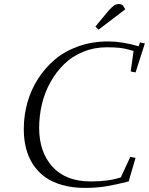

<svg xmlns="http://www.w3.org/2000/svg" viewBox="-20 -916 734 946"><path d="M97.2 -279.8Q97.2 -346.2 114.5 -408.9Q131.8 -471.7 166.7 -526.6Q201.7 -581.5 250.5 -622.8Q299.3 -664.1 366.7 -688Q434.1 -711.9 512.2 -711.9Q581.5 -711.9 663.1 -688L669.9 -707L693.8 -702.1L647.9 -559.1L624 -564L638.2 -665Q600.1 -676.8 572 -679.9Q543.9 -683.1 506.8 -683.1Q444.3 -683.1 390.1 -660.9Q335.9 -638.7 296.6 -600.6Q257.3 -562.5 229 -512Q200.7 -461.4 186.8 -403.8Q172.9 -346.2 172.9 -286.1Q172.9 -166.5 238.8 -94.2Q304.7 -22 426.8 -22Q516.1 -22 575.2 -42L622.1 -143.1L647.9 -138.2L613.8 -22Q548.8 -5.4 501.5 2.2Q454.1 9.8 397.9 9.8Q336.4 9.8 286.6 -4.4Q236.8 -18.6 201.7 -43.9Q166.5 -69.3 142.8 -105.7Q119.1 -142.1 108.2 -185.5Q97.2 -229 97.2 -279.8ZM450.2 -785.2 515.1 -863.8Q532.7 -882.8 542.5 -889.4Q552.2 -896 565.9 -896Q571.3 -896 576.4 -894.3Q581.5 -892.6 584 -890.6L585.9 -889.2L597.2 -870.1L465.8 -770Z"/></svg>

Font: Dehuti Alt
Style: Italic
Weight: 400
Version: Version 1.2